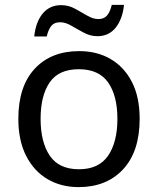

<svg xmlns="http://www.w3.org/2000/svg" viewBox="-20 -755 645 785"><path d="M551 -269Q551 -136 483.5 -63Q416 10 301 10Q230 10 174.5 -22.5Q119 -55 87 -117.5Q55 -180 55 -269Q55 -402 122 -474Q189 -546 304 -546Q377 -546 432.5 -513.5Q488 -481 519.5 -419.5Q551 -358 551 -269ZM146 -269Q146 -174 183.5 -118.5Q221 -63 303 -63Q384 -63 422 -118.5Q460 -174 460 -269Q460 -364 422 -418Q384 -472 302 -472Q220 -472 183 -418Q146 -364 146 -269ZM120 -606Q126 -665 154.5 -699.5Q183 -734 230 -734Q260 -734 286.5 -719.5Q313 -705 337 -691Q361 -677 382 -677Q405 -677 417.5 -691.5Q430 -706 437 -735H487Q481 -677 453 -642Q425 -607 378 -607Q350 -607 323.5 -621Q297 -635 272.5 -649.5Q248 -664 226 -664Q202 -664 190 -649.5Q178 -635 171 -606Z"/></svg>

Font: Noto Sans Shavian
Style: Regular
Weight: 400
Designer: Monotype Design Team
Foundry: Monotype Imaging Inc.
Version: Version 2.001; ttfautohint (v1.8.4.7-5d5b)